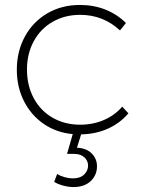

<svg xmlns="http://www.w3.org/2000/svg" viewBox="-20 -542 598 776"><path d="M308 1 291 55Q330 57 351 78.5Q372 100 372 130Q372 166 346.5 190Q321 214 277 214Q257 214 235 208Q213 202 199 193L211 161Q223 169 241 174Q259 179 274 179Q304 179 320 163.5Q336 148 336 127Q336 108 321 94Q306 80 280 80H251L274 0Q208 -6 157 -41Q106 -76 77 -133Q48 -190 48 -260Q48 -335 81 -395Q114 -455 172 -488.5Q230 -522 303 -522Q359 -522 406.5 -503Q454 -484 489 -449L465 -419Q397 -482 304 -482Q242 -482 193 -454Q144 -426 116.5 -375.5Q89 -325 89 -261Q89 -196 116.5 -145Q144 -94 193 -66Q242 -38 304 -38Q356 -38 400 -57Q444 -76 474 -111L499 -84Q465 -44 416 -22Q367 0 308 1Z"/></svg>

Font: Argentum Sans ExtraLight
Style: Regular
Weight: 275
Designer: Julieta Ulanovsky (Modified by Cristiano Sobral)
Foundry: Julieta Ulanovsky
Version: Version 1.000; ttfautohint (v1.5.65-e2d9)